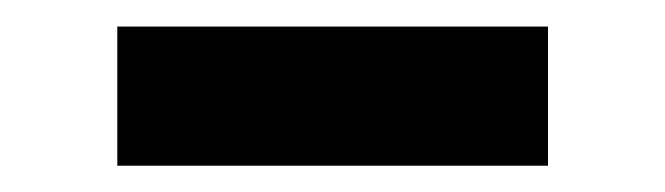

<svg xmlns="http://www.w3.org/2000/svg" viewBox="-20 -376 506 146"><path d="M396.7 -355.8H69.2V-250H396.7Z"/></svg>

Font: Margiela Sans Semi Bold
Style: Regular
Weight: 600
Designer: Stefan Endress, Andreas Faust
Version: Version 1.100;FEAKit 1.0